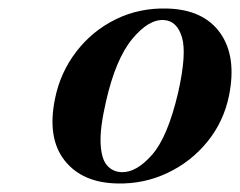

<svg xmlns="http://www.w3.org/2000/svg" viewBox="-20 -733 563 450"><path d="M372.5 -713Q457 -710.5 496 -655.8Q535 -601 517 -510Q504.5 -448 466 -400.8Q427.5 -353.5 372.2 -327.5Q317 -301.5 255 -303Q172.5 -304.5 131.2 -357.2Q90 -410 109 -502Q121.5 -563.5 159 -612.2Q196.5 -661 251.8 -688Q307 -715 372.5 -713ZM265.5 -329.5Q299.5 -328.5 336.2 -370Q373 -411.5 397.5 -516Q418 -607 406.5 -645.5Q395 -684 364.5 -686Q328.5 -688.5 289.8 -641.5Q251 -594.5 228.5 -495.5Q214 -433 215.8 -396.8Q217.5 -360.5 231 -345.2Q244.5 -330 265.5 -329.5Z"/></svg>

Font: Fraunces 72pt SemiBold
Style: Italic
Weight: 600
Italic angle: -16°
Version: Version 1.000;[b76b70a41]